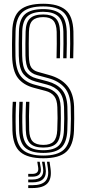

<svg xmlns="http://www.w3.org/2000/svg" viewBox="-20 -827 455 1012"><path d="M208.5 -49.2Q161 -49.2 139.2 -70.4Q117.5 -91.5 116 -141.2Q114.8 -178 115 -214.1Q115.2 -250.2 117.2 -290.5H134.8Q133 -249.2 132.8 -216.2Q132.5 -183.2 133.8 -141.5Q135 -99.2 152.6 -81.2Q170.2 -63.2 208.5 -63.2Q246 -63.2 263 -81.5Q280 -99.8 281.8 -141.5Q283.2 -176.5 283.4 -204.1Q283.5 -231.8 282.2 -261.8Q281 -301 265.4 -320.5Q249.8 -340 220.2 -347.8L159.2 -364Q103.8 -378.5 74.8 -415.5Q45.8 -452.5 43.8 -531.8Q42.5 -589.5 44.5 -662.2Q46.8 -741 85.5 -774.1Q124.2 -807.2 208 -807.2Q286 -807.2 325.1 -775.2Q364.2 -743.2 367 -661.8Q367.8 -637.5 367.5 -599Q367.2 -560.5 366 -519.8H348.5Q349.8 -557.8 349.9 -596.4Q350 -635 349.2 -661Q347 -733.8 312.9 -763.5Q278.8 -793.2 208 -793.2Q132.8 -793.2 98.4 -763Q64 -732.8 62 -661.8Q61.2 -633.2 61 -596.6Q60.8 -560 61.5 -532Q63 -462.2 87.6 -428.2Q112.2 -394.2 163.5 -380.5L224 -364.5Q258 -355.5 278.1 -332.9Q298.2 -310.2 300 -262.5Q300.8 -232.8 300.8 -202.9Q300.8 -173 299.5 -141Q297.5 -92 276.4 -70.6Q255.2 -49.2 208.5 -49.2ZM208.5 -21Q143.5 -21 113.2 -48.2Q83 -75.5 80.8 -140Q78.5 -218.5 82.2 -290.5H99.8Q98 -256.2 97.5 -219.6Q97 -183 98.5 -140.5Q100.5 -83.5 126.2 -59.4Q152 -35.2 208.5 -35.2Q264.8 -35.2 289.8 -59.9Q314.8 -84.5 317 -140.5Q318.2 -170.8 318.5 -201.2Q318.8 -231.8 317.5 -263Q315.8 -315.2 292.9 -342.6Q270 -370 227.8 -381.2L167.2 -397.2Q127 -408 103.9 -436.1Q80.8 -464.2 79 -532.8Q78.2 -563.8 78.6 -596.2Q79 -628.8 79.8 -661.2Q81.5 -724.8 111.5 -751.9Q141.5 -779 208 -779Q270 -779 299.8 -752.4Q329.5 -725.8 331.8 -660.5Q332.5 -635.8 332.2 -597Q332 -558.2 330.8 -519.8H313.2Q314.2 -559 314.5 -597Q314.8 -635 314 -660Q312.2 -718.5 286.1 -741.6Q260 -764.8 208 -764.8Q151 -764.8 124.9 -740.9Q98.8 -717 97.2 -660.8Q96.5 -630.5 96.2 -596.9Q96 -563.2 96.8 -533Q98 -474.2 116.5 -449Q135 -423.8 171.5 -414L231.5 -398Q278.5 -385.5 305.8 -354.9Q333 -324.2 335.2 -263.8Q336.5 -229.8 336.2 -200.8Q336 -171.8 334.8 -140Q332.2 -76.8 303.1 -48.9Q274 -21 208.5 -21ZM208.5 7.2Q126 7.2 87.1 -25.8Q48.2 -58.8 45.5 -138.8Q44.5 -177.5 44.6 -215.5Q44.8 -253.5 47.2 -290.5H65Q63 -261 62.4 -223.8Q61.8 -186.5 63.2 -139.5Q65.8 -67.2 100.1 -37.1Q134.5 -7 208.5 -7Q282.8 -7 316 -37.8Q349.2 -68.5 352.2 -139.5Q353.5 -169 353.8 -200.6Q354 -232.2 352.8 -264.5Q350.5 -330.5 319.9 -365.4Q289.2 -400.2 235.5 -414.8L175.5 -431Q144.8 -439.2 130.1 -460.8Q115.5 -482.2 114.2 -533.8Q113.5 -565.5 113.9 -596.1Q114.2 -626.8 115 -660.5Q116.2 -708.5 137.9 -729.6Q159.5 -750.8 208 -750.8Q251.5 -750.8 273.1 -730.5Q294.8 -710.2 296.5 -659.5Q297.2 -634 297 -596.5Q296.8 -559 295.8 -519.8H278Q279 -559.8 279.2 -596.1Q279.5 -632.5 278.8 -659Q277.5 -701.2 260.6 -719Q243.8 -736.8 208 -736.8Q170 -736.8 151.8 -719.4Q133.5 -702 132.5 -659.2Q131.8 -627.8 131.5 -596.4Q131.2 -565 132 -534.2Q133 -488 144.9 -471.2Q156.8 -454.5 179.8 -448.2L239.2 -431.5Q301 -414.5 334.4 -375Q367.8 -335.5 370.5 -265.2Q371.5 -235.2 371.2 -201.5Q371 -167.8 370 -138.8Q366.8 -60.5 329.2 -26.6Q291.8 7.2 208.5 7.2ZM227.5 25.5H241.2L246.2 60Q253.8 113.5 230.6 138.9Q207.5 164.2 150.5 164.2H128.8V149.2H150.5Q199.5 149.2 219.4 127.6Q239.2 106 232.5 60ZM176.5 25.5H189.2L194.5 55.5Q202.8 104.2 150.5 104.2H128.8V89.5H150.5Q186.5 89.5 181.2 55.5ZM201.5 25.5H215.2L220.2 57.8Q232.2 134.2 150.5 134.2H128.8V119.2H150.5Q216.2 119.2 206.8 57.8Z"/></svg>

Font: Big Shoulders Inline Text Medium
Style: Regular
Weight: 500
Designer: Patric King
Foundry: XO Type Co
Version: Version 1.000